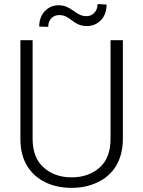

<svg xmlns="http://www.w3.org/2000/svg" viewBox="-20 -907 698 937"><path d="M519.5 -229.5C519.5 -167.5 502 -121.1 466.3 -89.4C430.7 -57.6 384.8 -41.5 329.6 -41.5C274.4 -41.5 229 -57.6 193.4 -89.4C157.2 -121.1 139.2 -167.5 139.2 -229.5V-710.9H79.6V-229.5C79.6 -176.3 90.8 -132.3 112.8 -96.7C156.7 -25.9 235.4 9.8 329.6 9.8C376 9.8 418 1 455.6 -17.1C531.2 -52.2 579.6 -123.5 579.6 -229.5V-710.9H519.5ZM456.1 -887.2C456.1 -851.6 432.1 -828.1 402.3 -828.1C348.1 -828.1 330.1 -881.3 266.6 -881.3C239.7 -881.3 217.3 -872.1 199.2 -853C180.7 -834 171.4 -808.6 171.4 -777.3L215.3 -775.9C215.3 -812.5 239.3 -833.5 269 -833.5C325.7 -833.5 335.4 -779.8 404.3 -779.8C431.2 -779.8 454.1 -789.6 472.7 -808.6C490.7 -827.6 500 -853 500 -884.8Z"/></svg>

Font: Vazirmatn ExtraLight
Style: Regular
Weight: 200
Designer: Saber Rastikerdar
Foundry: Saber Rastikerdar
Version: Version 33.003